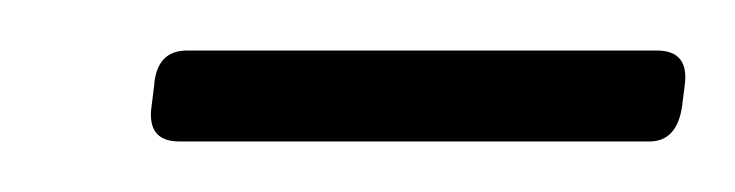

<svg xmlns="http://www.w3.org/2000/svg" viewBox="-20 -685 291 76"><path d="M51 -629Q38 -629 40 -643L41 -651Q42 -665 54 -665H240Q253 -665 251 -651L250 -643Q248 -629 237 -629Z"/></svg>

Font: Asap Condensed Condensed Thin
Style: Italic
Weight: 100
Width: 3
Italic angle: -6°
Designer: Pablo Cosgaya
Foundry: Omnibus-Type
Version: Version 3.001; ttfautohint (v1.8.4.7-5d5b)